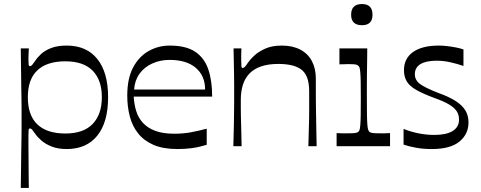

<svg xmlns="http://www.w3.org/2000/svg" viewBox="-20 -725 2385 952"><path d="M83 207Q84 145 84.5 99Q85 53 85.5 19.5Q86 -14 86.5 -40Q87 -66 87 -88.5Q87 -111 87 -135Q87 -160 87 -182.5Q87 -205 86.5 -231Q86 -257 85.5 -291.5Q85 -326 84.5 -373Q84 -420 83 -485H123Q122 -470 121.5 -455.5Q121 -441 121 -432Q121 -412 122 -404.5Q123 -397 129 -397Q134 -397 139 -402.5Q144 -408 155 -424Q165 -440 184 -457.5Q203 -475 234 -487Q265 -499 311 -499Q409 -499 462.5 -432.5Q516 -366 516 -243Q516 -119 462.5 -52.5Q409 14 311 14Q267 14 236 1.5Q205 -11 185 -28.5Q165 -46 155 -61Q144 -77 139 -82.5Q134 -88 129 -88Q123 -88 122 -81Q121 -74 121 -56Q121 -38 121 -8.5Q121 21 121.5 55Q122 89 122 120.5Q122 152 122.5 175Q123 198 123 207ZM304 -63Q394 -63 439.5 -110.5Q485 -158 485 -243Q485 -328 439.5 -374.5Q394 -421 304 -421Q213 -421 165.5 -376.5Q118 -332 118 -243Q118 -153 165.5 -108Q213 -63 304 -63Z M860 14Q789 14 741.5 -6.5Q694 -27 665 -63.5Q636 -100 623.5 -148Q611 -196 611 -251Q611 -336 640 -390.5Q669 -445 717 -472Q765 -499 821 -499Q903 -499 948.5 -468Q994 -437 1013 -380.5Q1032 -324 1032 -246H643Q645 -209 655 -175.5Q665 -142 688 -116.5Q711 -91 749 -76.5Q787 -62 844 -62Q886 -62 923.5 -68.5Q961 -75 1005 -87V-7Q965 5 931.5 9.5Q898 14 860 14ZM997 -281Q997 -349 951 -388.5Q905 -428 821 -428Q774 -428 734.5 -410Q695 -392 671.5 -359Q648 -326 645 -281Z M1137 0Q1139 -60 1139.5 -99.5Q1140 -139 1140.5 -166.5Q1141 -194 1141 -216Q1141 -238 1141 -263Q1141 -288 1141 -309.5Q1141 -331 1140.5 -355Q1140 -379 1139.5 -410.5Q1139 -442 1138 -485H1177Q1176 -469 1176 -454.5Q1176 -440 1176 -430Q1176 -405 1177 -396.5Q1178 -388 1183 -388Q1188 -388 1193.5 -393Q1199 -398 1210 -415Q1220 -430 1241 -449.5Q1262 -469 1295.5 -484Q1329 -499 1377 -499Q1431 -499 1469 -479Q1507 -459 1526.5 -422Q1546 -385 1546 -335Q1546 -289 1546 -255.5Q1546 -222 1546.5 -194.5Q1547 -167 1547.5 -139Q1548 -111 1548.5 -78Q1549 -45 1550 0H1509Q1510 -44 1511 -75Q1512 -106 1512.5 -130Q1513 -154 1513 -174.5Q1513 -195 1513 -218Q1513 -241 1513 -272Q1513 -314 1502.5 -341Q1492 -368 1471.5 -382Q1451 -396 1423 -402Q1395 -408 1360 -408Q1311 -408 1275.5 -396Q1240 -384 1217.5 -361Q1195 -338 1184.5 -305Q1174 -272 1174 -230Q1174 -208 1174 -189.5Q1174 -171 1174.5 -148Q1175 -125 1176 -90Q1177 -55 1178 0Z M1649 0V-65Q1664 -64 1677 -64Q1690 -64 1702 -64Q1730 -64 1741 -65.5Q1752 -67 1756 -71Q1761 -75 1763 -81.5Q1765 -88 1766.5 -105Q1768 -122 1768.5 -153Q1769 -184 1769 -236Q1769 -287 1768.5 -318Q1768 -349 1766.5 -365.5Q1765 -382 1763 -389Q1761 -396 1756 -399Q1752 -404 1742 -405.5Q1732 -407 1707 -407Q1697 -407 1686.5 -406.5Q1676 -406 1663 -406V-485H1801Q1801 -463 1800.5 -431Q1800 -399 1799.5 -365Q1799 -331 1799 -301Q1799 -271 1799 -251Q1799 -193 1799.5 -159Q1800 -125 1801.5 -107Q1803 -89 1805.5 -82Q1808 -75 1812 -71Q1817 -67 1827.5 -65.5Q1838 -64 1867 -64Q1877 -64 1888.5 -64Q1900 -64 1914 -65V0ZM1775 -600Q1721 -600 1721 -652Q1721 -705 1775 -705Q1827 -705 1827 -652Q1827 -600 1775 -600Z M1981 -8V-86Q2015 -72 2054.5 -64Q2094 -56 2133 -56Q2193 -56 2224.5 -75.5Q2256 -95 2256 -132Q2256 -156 2244.5 -173.5Q2233 -191 2207.5 -206.5Q2182 -222 2137 -238Q2080 -259 2046 -278Q2012 -297 1997.5 -320.5Q1983 -344 1983 -377Q1983 -435 2028 -467Q2073 -499 2156 -499Q2175 -499 2196.5 -496.5Q2218 -494 2239 -490Q2260 -486 2278 -480V-398Q2246 -409 2212 -416.5Q2178 -424 2146 -424Q2092 -424 2064.5 -407Q2037 -390 2037 -357Q2037 -328 2062 -309Q2087 -290 2154 -264Q2207 -245 2239.5 -224Q2272 -203 2287.5 -177.5Q2303 -152 2303 -118Q2303 -60 2258 -23Q2213 14 2121 14Q2079 14 2043 7.5Q2007 1 1981 -8Z"/></svg>

Font: Ojuju Medium
Style: Regular
Weight: 500
Designer: Chisaokwu Joboson, Mirko Velimirovic
Foundry: Udi Foundry
Version: Version 1.000